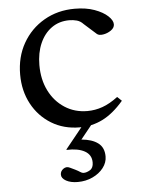

<svg xmlns="http://www.w3.org/2000/svg" viewBox="-55 -573 640 874"><g transform="rotate(-5 265.0 -136.5)"><path d="M296 10Q223 10 166.5 -24.5Q110 -59 78 -118.5Q46 -178 46 -253Q46 -333 81.5 -395.5Q117 -458 179 -494Q241 -530 319 -530Q371 -530 409.5 -516Q448 -502 469.5 -482Q491 -462 491 -444Q491 -428 474.5 -416.5Q458 -405 438.5 -402Q419 -399 410 -407L354 -457Q341 -471 324.5 -475.5Q308 -480 290 -480Q244 -480 209.5 -455.5Q175 -431 156 -387.5Q137 -344 137 -288Q137 -222 162.5 -171Q188 -120 233.5 -90.5Q279 -61 337 -61Q372 -61 406 -73Q440 -85 477 -113L497 -94Q450 -39 401 -14.5Q352 10 296 10ZM265 257Q233 257 212 245.5Q191 234 191 217Q191 201 205 191Q219 181 235 189L258 200Q272 207 280 212.5Q288 218 295 218Q309 218 324.5 208.5Q340 199 340 174Q340 139 309.5 122Q279 105 227 107L226 105L318 -9L352 -1L298 66Q346 70 373.5 90.5Q401 111 401 152Q401 180 382.5 204Q364 228 333 242.5Q302 257 265 257Z"/></g></svg>

Font: Hedvig Letters Serif
Style: Regular
Weight: 400
Designer: Alexander Örn & Tor Weibull
Foundry: Kanon Foundry
Version: Version 1.000